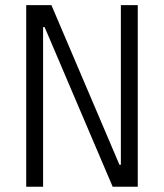

<svg xmlns="http://www.w3.org/2000/svg" viewBox="-20 -713 626 733"><path d="M410.2 0H505.9V-693.4H441.4V-84H436L176.3 -693.4H80.1V0H144.5V-609.4H150.4Z"/></svg>

Font: Cascadia Code Light
Style: Regular
Weight: 300
Monospace: yes
Designer: Aaron Bell
Foundry: Saja Typeworks
Version: Version 2404.023